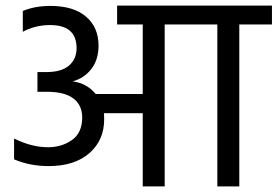

<svg xmlns="http://www.w3.org/2000/svg" viewBox="-20 -662 986 682"><path d="M946 -642V-575H830V0H752V-575H565V0H487V-260H349Q350 -253 350 -238Q350 -164 297.5 -118Q245 -72 152 -72Q87 -72 30 -96V-170Q92 -139 151 -139Q199 -139 235.5 -164.5Q272 -190 272 -245Q272 -288 241 -312Q210 -336 147 -336H113V-406H145Q198 -406 225 -429Q252 -452 252 -491Q252 -573 158 -573Q105 -573 61 -549V-623Q104 -641 159 -641Q241 -641 285.5 -603Q330 -565 330 -500Q330 -450 304.5 -417Q279 -384 238 -373Q289 -366 320 -328H487V-575H396V-642Z"/></svg>

Font: Hind
Style: Regular
Weight: 400
Designer: Manushi Parikh, Satya Rajpurohit
Foundry: Indian Type Foundry
Version: Version 2.000;PS 1.0;hotconv 1.0.79;makeotf.lib2.5.61930